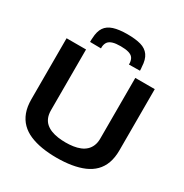

<svg xmlns="http://www.w3.org/2000/svg" viewBox="-208 -1084 1203 1256"><g transform="rotate(30 394.0 -456.0)"><path d="M61 -239V-700H208V-242Q208 -210 217.5 -186.5Q227 -163 245 -147.5Q263 -132 286.5 -123Q310 -114 337.5 -110Q365 -106 395 -106Q425 -106 452.5 -110Q480 -114 503.5 -123.5Q527 -133 544 -149Q561 -165 570.5 -188Q580 -211 580 -242V-700H727V-239Q727 -183 712 -141.5Q697 -100 668 -71Q639 -42 598 -24.5Q557 -7 505.5 1.5Q454 10 394 10Q334 10 283 1.5Q232 -7 191 -24.5Q150 -42 121 -71Q92 -100 76.5 -141.5Q61 -183 61 -239ZM394 -922Q455 -922 495.5 -910.5Q536 -899 557.5 -868.5Q579 -838 581 -784Q582 -777 582.5 -770.5Q583 -764 583 -756L500 -755Q500 -759 500 -762Q500 -765 500 -768Q498 -790 488 -804Q478 -818 455 -825Q432 -832 394 -832Q357 -832 334.5 -825Q312 -818 301.5 -804Q291 -790 289 -768Q289 -765 289 -762Q289 -759 289 -755L206 -756Q206 -764 206 -771Q206 -778 207 -785Q209 -837 229 -866.5Q249 -896 289.5 -909Q330 -922 394 -922Z"/></g></svg>

Font: Georama SemiExpanded SemiBold
Style: Regular
Weight: 600
Width: 6
Designer: Jean-Baptiste Levee
Foundry: Production Type
Version: Version 1.001